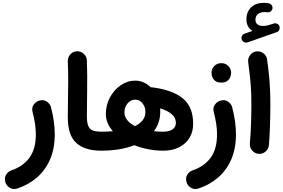

<svg xmlns="http://www.w3.org/2000/svg" viewBox="-20 -984 1926 1308"><path d="M242.2 -296.9Q273.9 -308.1 297.9 -292.5Q321.8 -276.9 327.6 -252.4Q353 -155.3 353 -68.4Q353 28.8 320.8 102.5Q288.6 176.3 231.2 225.6Q173.8 274.9 99.1 299.8Q70.3 309.6 46.9 295.4Q23.4 281.2 16.6 257.8Q7.8 227.5 21.7 205.8Q35.6 184.1 57.1 176.8Q135.3 150.9 179.7 91.6Q224.1 32.2 224.1 -68.4Q224.1 -136.7 202.1 -220.2Q194.3 -249 208.5 -269.5Q222.7 -290 242.2 -296.9Z M441.9 -185.5Q441.9 -249 443.1 -308.8Q444.3 -368.7 444.6 -431.6Q444.8 -494.6 441.9 -566.9Q441.4 -593.8 459.5 -613.8Q477.5 -633.8 503.9 -634.8Q530.8 -635.7 550.8 -617.4Q570.8 -599.1 571.8 -572.3Q575.7 -464.8 573.7 -375Q571.8 -285.2 571.8 -187.5Q571.8 -131.3 591.8 -109.1Q611.8 -86.9 668 -86.9H668.5Q695.3 -86.9 714.1 -67.9Q732.9 -48.8 732.9 -22Q732.9 4.9 714.1 23.7Q695.3 42.5 668.5 42.5H668Q559.1 42.5 500.5 -9.5Q441.9 -61.5 441.9 -185.5Z M604 -22Q604 -48.8 622.8 -67.9Q641.6 -86.9 668.5 -86.9Q711.4 -86.9 749 -89.8Q726.6 -115.7 713.9 -145Q701.2 -174.3 701.2 -207Q701.2 -268.1 728.8 -319.8Q756.3 -371.6 802 -403.1Q847.7 -434.6 901.4 -434.6Q931.6 -434.6 958.5 -422.6Q985.4 -410.6 1006.8 -389.2Q1012.7 -389.6 1018.6 -388.7Q1156.2 -371.1 1226.1 -313.2Q1295.9 -255.4 1295.9 -140.1Q1295.9 -85.4 1270.5 -44.4Q1245.1 -3.4 1199.5 19.5Q1153.8 42.5 1093.8 42.5Q990.7 42.5 895 5.4Q799.3 42.5 668.5 42.5Q641.6 42.5 622.8 23.7Q604 4.9 604 -22ZM827.6 -218.8Q827.6 -189 847.2 -165.3Q866.7 -141.6 899.9 -125Q934.1 -141.6 952.4 -165.8Q970.7 -189.9 970.7 -222.2Q970.7 -255.4 950.7 -280.3Q930.7 -305.2 901.4 -305.2Q870.1 -305.2 848.9 -279.3Q827.6 -253.4 827.6 -218.8ZM1071.8 -225.1Q1071.8 -185.5 1060.8 -151.9Q1049.8 -118.2 1028.8 -90.3Q1059.6 -86.9 1091.3 -86.9Q1132.8 -86.9 1155.5 -102.8Q1178.2 -118.7 1178.2 -147Q1178.2 -182.1 1149.4 -206.5Q1120.6 -231 1070.8 -245.6Q1071.8 -235.4 1071.8 -225.1Z M1476.6 -296.9Q1508.3 -308.1 1532.2 -292.5Q1556.2 -276.9 1562 -252.4Q1587.4 -155.3 1587.4 -68.4Q1587.4 28.8 1555.2 102.5Q1522.9 176.3 1465.6 225.6Q1408.2 274.9 1333.5 299.8Q1304.7 309.6 1281.2 295.4Q1257.8 281.2 1251 257.8Q1242.2 227.5 1256.1 205.8Q1270 184.1 1291.5 176.8Q1369.6 150.9 1414.1 91.6Q1458.5 32.2 1458.5 -68.4Q1458.5 -136.7 1436.5 -220.2Q1428.7 -249 1442.9 -269.5Q1457 -290 1476.6 -296.9ZM1420.9 -489.3Q1420.9 -514.2 1439.5 -533.9Q1458 -553.7 1486.8 -553.7Q1507.3 -553.7 1521.7 -544.9Q1536.1 -536.1 1544.4 -523.4Q1554.7 -505.9 1554.7 -488.8Q1554.7 -475.6 1548.8 -459.7Q1543 -443.8 1528.6 -432.6Q1514.2 -421.4 1487.3 -421.4Q1460 -421.4 1445.8 -433.1Q1431.6 -444.8 1425.8 -460Q1420.9 -473.1 1420.9 -489.3Z M1627 -714.8Q1622.6 -726.1 1628.4 -738.5Q1634.3 -751 1646.5 -754.9L1699.7 -773.4Q1658.7 -798.8 1658.7 -853.5Q1658.7 -901.4 1689.7 -932.9Q1720.7 -964.4 1775.9 -964.4Q1793.5 -964.4 1809.1 -961.9Q1821.8 -960 1829.6 -950.2Q1837.4 -940.4 1836.4 -928.2Q1835.4 -916 1825.2 -907.2Q1814.9 -898.4 1802.2 -900.4Q1795.9 -901.9 1784.2 -901.9Q1752 -901.9 1736.1 -887.2Q1720.2 -872.6 1720.2 -849.6Q1720.2 -828.6 1734.1 -817.9Q1748 -807.1 1772 -807.1Q1785.2 -807.1 1800 -810.3Q1814.9 -813.5 1844.7 -823.7Q1857.9 -828.1 1869.9 -821.3Q1881.8 -814.5 1884.8 -801.8Q1887.2 -789.6 1881.6 -778.8Q1876 -768.1 1865.2 -765.1L1667 -695.3Q1655.3 -691.4 1643.3 -697Q1631.3 -702.6 1627 -714.8ZM1670.9 -560.5Q1667.5 -586.9 1683.8 -608.6Q1700.2 -630.4 1726.6 -633.8Q1752.9 -637.2 1774.7 -620.8Q1796.4 -604.5 1799.8 -578.1Q1808.6 -514.2 1813.2 -465.1Q1817.9 -416 1819.8 -369.6Q1821.8 -323.2 1821.8 -266.1Q1821.8 -196.8 1819.3 -126.2Q1816.9 -55.7 1812 4.9Q1809.6 31.2 1788.8 48.8Q1768.1 66.4 1741.2 64Q1714.8 61.5 1697.5 41Q1680.2 20.5 1682.1 -5.9Q1687.5 -66.4 1689.9 -136Q1692.4 -205.6 1692.4 -272.9Q1692.4 -324.7 1690.4 -366Q1688.5 -407.2 1683.8 -452.4Q1679.2 -497.6 1670.9 -560.5Z"/></svg>

Font: Mikhak Bold
Style: Regular
Weight: 700
Designer: Amin Abedi
Version: Version 3.3